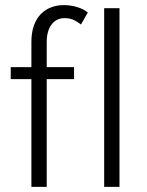

<svg xmlns="http://www.w3.org/2000/svg" viewBox="-20 -732 574 752"><path d="M103 -469V-568Q103 -605 113 -632.5Q123 -660 140.5 -677.5Q158 -695 181 -703.5Q204 -712 230 -712Q256 -712 281.5 -704.5Q307 -697 324 -683L297 -636Q289 -643 272.5 -652Q256 -661 233 -661Q201 -661 182 -636Q163 -611 163 -567V-469H270V-422H163V0H103V-422H22V-469ZM388 -700H448V0H388Z"/></svg>

Font: Post Grotesk Light
Style: Light
Weight: 300
Version: Version 1.0